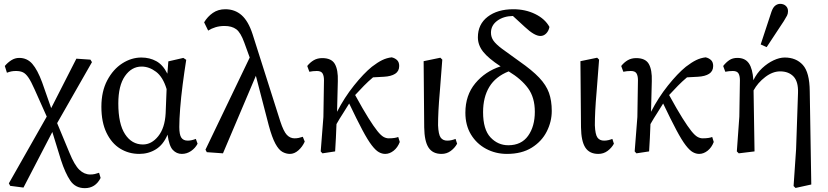

<svg xmlns="http://www.w3.org/2000/svg" viewBox="-20 -787 4306 998"><path d="M33 179 26 166 223 -181 160 -322Q142 -363 128 -383.5Q114 -404 99.5 -411Q85 -418 63 -418Q50 -418 39.5 -416Q29 -414 16 -409L5 -444Q20 -462 39 -474Q58 -486 80 -486Q121 -486 148 -455Q175 -424 199 -359L246 -225L377 -482L450 -477L458 -464L277 -147L341 7Q367 71 392.5 95.5Q418 120 449 120Q462 120 473 117.5Q484 115 495 111L503 138Q476 191 421 191Q372 191 345.5 152Q319 113 297 45L252 -101L102 188Z M595 -249Q595 -143 630 -89.5Q665 -36 723 -36Q768 -36 802.5 -79Q837 -122 841 -198L846 -324Q827 -387 791 -414Q755 -441 716 -441Q664 -441 629.5 -391.5Q595 -342 595 -249ZM704 13Q649 13 604.5 -14.5Q560 -42 533.5 -97Q507 -152 507 -232Q507 -312 537.5 -369.5Q568 -427 615.5 -457.5Q663 -488 715 -488Q758 -488 792.5 -469Q827 -450 850 -404L855 -468L933 -486L948 -476Q938 -413 929.5 -347.5Q921 -282 916.5 -224Q912 -166 912 -127Q912 -87 922.5 -71.5Q933 -56 956 -56Q966 -56 977 -58.5Q988 -61 998 -65L1007 -40Q995 -17 973 -2Q951 13 925 13Q898 13 878.5 -7.5Q859 -28 851 -87Q829 -35 790.5 -11Q752 13 704 13Z M1487 13Q1467 13 1448 2.5Q1429 -8 1411.5 -40Q1394 -72 1377 -135L1310 -393L1139 10L1055 4L1048 -9L1278 -488L1250 -565Q1231 -618 1208 -635Q1185 -652 1147 -652Q1122 -652 1100.5 -645.5Q1079 -639 1062 -628L1041 -671Q1059 -701 1086.5 -720Q1114 -739 1151 -739Q1201 -739 1236 -708Q1271 -677 1293 -609L1437 -156Q1454 -104 1471 -86Q1488 -68 1511 -68Q1522 -68 1532 -70Q1542 -72 1554 -76L1564 -51Q1552 -24 1531 -5.5Q1510 13 1487 13Z M1656 10 1647 0 1661 -179 1664 -370Q1664 -393 1656.5 -405.5Q1649 -418 1627 -418Q1617 -418 1607 -417Q1597 -416 1588 -414L1577 -444Q1592 -463 1611 -474Q1630 -485 1655 -485Q1703 -485 1720.5 -454.5Q1738 -424 1736 -365L1732 -206Q1770 -280 1820 -342.5Q1870 -405 1913 -440Q1943 -463 1966.5 -474.5Q1990 -486 2016 -489Q2033 -485 2044 -474.5Q2055 -464 2055 -444Q2055 -417 2034 -403.5Q2013 -390 1975 -388L1919 -385Q1894 -364 1871.5 -341Q1849 -318 1826 -293Q1867 -218 1895 -173.5Q1923 -129 1941.5 -106Q1960 -83 1973.5 -75.5Q1987 -68 2000 -68Q2033 -68 2050 -75L2058 -49Q2047 -20 2026 -3.5Q2005 13 1982 13Q1966 13 1949.5 4Q1933 -5 1912.5 -31.5Q1892 -58 1864 -110.5Q1836 -163 1795 -249Q1779 -222 1762.5 -197Q1746 -172 1729 -142Q1728 -106 1726 -70.5Q1724 -35 1722 0Z M2275 13Q2229 13 2207.5 -20Q2186 -53 2185 -125L2182 -469L2269 -487L2279 -477Q2272 -378 2266.5 -315Q2261 -252 2259 -211Q2257 -170 2257 -136Q2259 -88 2270.5 -72Q2282 -56 2305 -56Q2316 -56 2327 -58.5Q2338 -61 2348 -65L2356 -40Q2344 -18 2323 -2.5Q2302 13 2275 13Z M2615 13Q2556 13 2506.5 -13.5Q2457 -40 2428 -88Q2399 -136 2399 -201Q2399 -292 2450.5 -354Q2502 -416 2582 -442Q2518 -484 2491 -518.5Q2464 -553 2464 -593Q2464 -661 2515 -700Q2566 -739 2648 -739Q2711 -739 2762 -714Q2813 -689 2836 -647Q2832 -626 2819 -613Q2806 -600 2789 -600Q2758 -600 2708 -647L2646 -704Q2597 -703 2564.5 -679Q2532 -655 2532 -617Q2532 -594 2545 -575.5Q2558 -557 2590 -533Q2622 -509 2680 -468Q2746 -422 2782.5 -383.5Q2819 -345 2833.5 -304.5Q2848 -264 2848 -210Q2848 -155 2822 -103.5Q2796 -52 2744 -19.5Q2692 13 2615 13ZM2491 -204Q2491 -114 2529.5 -73Q2568 -32 2622 -32Q2690 -32 2725 -81Q2760 -130 2760 -206Q2760 -280 2725 -328Q2690 -376 2624 -416Q2556 -389 2523.5 -335.5Q2491 -282 2491 -204Z M3090 13Q3044 13 3022.5 -20Q3001 -53 3000 -125L2997 -469L3084 -487L3094 -477Q3087 -378 3081.5 -315Q3076 -252 3074 -211Q3072 -170 3072 -136Q3074 -88 3085.5 -72Q3097 -56 3120 -56Q3131 -56 3142 -58.5Q3153 -61 3163 -65L3171 -40Q3159 -18 3138 -2.5Q3117 13 3090 13Z M3288 10 3279 0 3293 -179 3296 -370Q3296 -393 3288.5 -405.5Q3281 -418 3259 -418Q3249 -418 3239 -417Q3229 -416 3220 -414L3209 -444Q3224 -463 3243 -474Q3262 -485 3287 -485Q3335 -485 3352.5 -454.5Q3370 -424 3368 -365L3364 -206Q3402 -280 3452 -342.5Q3502 -405 3545 -440Q3575 -463 3598.5 -474.5Q3622 -486 3648 -489Q3665 -485 3676 -474.5Q3687 -464 3687 -444Q3687 -417 3666 -403.5Q3645 -390 3607 -388L3551 -385Q3526 -364 3503.5 -341Q3481 -318 3458 -293Q3499 -218 3527 -173.5Q3555 -129 3573.5 -106Q3592 -83 3605.5 -75.5Q3619 -68 3632 -68Q3665 -68 3682 -75L3690 -49Q3679 -20 3658 -3.5Q3637 13 3614 13Q3598 13 3581.5 4Q3565 -5 3544.5 -31.5Q3524 -58 3496 -110.5Q3468 -163 3427 -249Q3411 -222 3394.5 -197Q3378 -172 3361 -142Q3360 -106 3358 -70.5Q3356 -35 3354 0Z M4105 180 4118 -11 4128 -304Q4130 -363 4104.5 -389.5Q4079 -416 4035 -416Q3996 -416 3957.5 -386.5Q3919 -357 3897 -317L3902 0L3820 10L3810 0L3823 -181L3826 -370Q3826 -393 3818.5 -405.5Q3811 -418 3789 -418Q3779 -418 3769.5 -417Q3760 -416 3750 -414L3739 -444Q3754 -463 3771 -474.5Q3788 -486 3813 -486Q3853 -486 3872.5 -458Q3892 -430 3896 -370Q3914 -407 3942 -433Q3970 -459 4001 -473.5Q4032 -488 4059 -488Q4118 -488 4153 -449.5Q4188 -411 4189 -313L4197 172L4115 190ZM3934 -556 3990 -726Q3998 -749 4010 -758Q4022 -767 4035 -767Q4053 -767 4064.5 -756.5Q4076 -746 4076 -729Q4076 -716 4071 -706Q4066 -696 4054 -677L3965 -542Z"/></svg>

Font: Source Serif Pro
Style: Regular
Weight: 400
Designer: Frank Grießhammer
Foundry: Adobe Systems Incorporated
Version: Version 3.001;hotconv 1.0.111;makeotfexe 2.5.65597